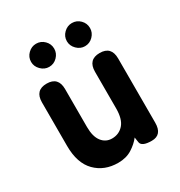

<svg xmlns="http://www.w3.org/2000/svg" viewBox="-163 -782 848 906"><g transform="rotate(-30 261.5 -329.5)"><path d="M220 11Q145 11 97.5 -37Q50 -85 50 -179V-416Q50 -482 113 -482Q176 -482 176 -416V-209Q176 -157 197 -130Q218 -103 252 -103Q290 -103 314.5 -130.5Q339 -158 339 -217V-416Q339 -482 402 -482Q465 -482 465 -416V-66Q465 0 409 0Q353 0 350 -27L346 -54Q327 -29 295.5 -9Q264 11 220 11ZM164 -544Q139 -544 120 -563Q101 -582 101 -607Q101 -633 120 -651.5Q139 -670 164 -670Q190 -670 208.5 -651.5Q227 -633 227 -607Q227 -582 208.5 -563Q190 -544 164 -544ZM359 -544Q334 -544 315 -563Q296 -582 296 -607Q296 -633 315 -651.5Q334 -670 359 -670Q385 -670 403.5 -651.5Q422 -633 422 -607Q422 -582 403.5 -563Q385 -544 359 -544Z"/></g></svg>

Font: Zen Maru Gothic Black
Style: Regular
Weight: 900
Designer: Yoshimichi Ohira
Foundry: Positype
Version: Version 1.001